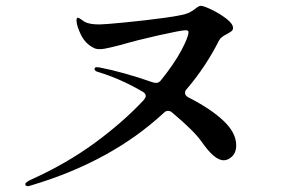

<svg xmlns="http://www.w3.org/2000/svg" viewBox="-20 -686 1040 660"><path d="M616 -367Q616 -357 628 -351Q703 -313 747.5 -271.5Q792 -230 792 -186Q792 -162 778 -148.5Q764 -135 749 -135Q717 -135 673 -199Q646 -237 573 -298Q566 -305 557 -305Q550 -305 543 -298Q363 -131 88 -49Q79 -46 76 -46Q67 -46 67 -53Q67 -60 90 -70Q209 -124 305.5 -194.5Q402 -265 474 -342Q481 -351 481 -356Q481 -365 470 -371Q395 -415 316 -439Q305 -442 305 -449Q305 -455 313 -455L323 -454Q405 -438 505 -403Q513 -401 516 -401Q527 -401 534 -411Q579 -467 603.5 -513Q628 -559 628 -576Q628 -582 618 -582Q603 -582 525 -564.5Q447 -547 397 -532Q388 -530 362.5 -523.5Q337 -517 323 -517Q309 -517 301 -522Q273 -536 258 -567Q243 -598 243 -616Q243 -625 248 -625Q251 -625 257 -620.5Q263 -616 271 -611Q287 -602 322 -602Q339 -602 410.5 -609Q482 -616 547.5 -625Q613 -634 629 -642Q640 -647 652 -656.5Q664 -666 670 -666Q680 -666 708 -652.5Q736 -639 758.5 -621.5Q781 -604 781 -590Q781 -583 776 -579Q771 -575 760 -569Q738 -558 733 -547Q687 -456 622 -380Q616 -374 616 -367Z"/></svg>

Font: Shippori Mincho B1 SemiBold
Style: Regular
Weight: 600
Designer: FONTDASU
Foundry: FONTDASU / Google Inc. / but / Adobe
Version: Version 3.110; ttfautohint (v1.8.3)